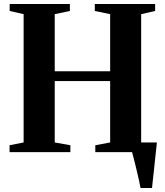

<svg xmlns="http://www.w3.org/2000/svg" viewBox="-20 -763 827 963"><path d="M685 180Q681.5 161.5 675.8 136Q670 110.5 663.8 84Q657.5 57.5 651.5 34.5Q645.5 11.5 642 -1.5L615 -48.5H767Q765 -30.5 762.5 -7Q760 16.5 757.2 42.5Q754.5 68.5 751.8 94Q749 119.5 746.5 141.8Q744 164 742.5 180ZM98.5 -48.5V-692L28.5 -708V-743H330.5V-708L254.5 -692V-405.5H532.5V-692L455.5 -708V-743H758V-708L688 -692V-48.5L759 -34.5V0H458V-34.5L532.5 -48.5V-356.5H254.5V-48.5L333 -34.5V0H28V-34.5Z"/></svg>

Font: Merriweather 96pt
Style: Bold
Weight: 700
Version: Version 2.100